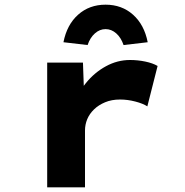

<svg xmlns="http://www.w3.org/2000/svg" viewBox="-20 -797 789 817"><path d="M180.8 0V-530.7H333L339.9 -337.3L293.8 -343.4Q309.4 -399 345.6 -443.6Q381.7 -488.3 430.6 -515Q479.4 -541.7 533 -541.7Q566.6 -541.7 598.4 -535Q630.2 -528.3 650.6 -516.3L607 -344.4Q588.1 -356.6 555.6 -365Q523.1 -373.5 490.8 -373.5Q454.9 -373.5 427.2 -361.8Q399.4 -350.2 380.1 -331.5Q360.8 -312.8 351.2 -289.8Q341.7 -266.7 341.7 -241.9V0ZM352.7 -605.3 250 -617.3Q264.6 -691.8 312.3 -734.4Q360.1 -777.1 429.2 -777.1Q498.4 -777.1 546.2 -734.4Q593.9 -691.8 608.5 -617.3L505.8 -605.3Q495.1 -636.9 474.6 -655Q454.1 -673.1 429.2 -673.1Q404.4 -673.1 383.9 -655Q363.4 -636.9 352.7 -605.3Z"/></svg>

Font: Lexend Tera
Style: Regular
Weight: 400
Designer: Bonnie Shaver-Troup, Thomas Jockin
Foundry: Lexend
Version: Version 1.007